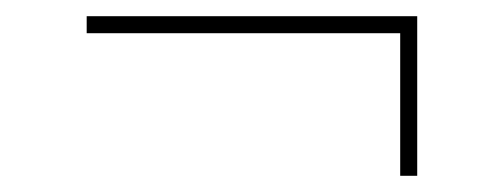

<svg xmlns="http://www.w3.org/2000/svg" viewBox="-20 -371 622 237"><path d="M474 -154V-330H87V-351H495V-154Z"/></svg>

Font: Display Black
Style: Regular
Weight: 900
Designer: Latin by Veronika Burian and Jose Scaglione. Greek by Irene Vlachou. Cyrillic by Vera Evstafieva.
Foundry: TypeTogether
Version: Version 3.002